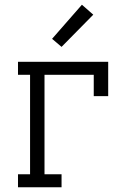

<svg xmlns="http://www.w3.org/2000/svg" viewBox="-20 -791 540 811"><path d="M56 0V-55H107V-475H56V-530H437V-385H376V-475H168V-55H240V0ZM240 -593 200 -627 326 -771 374 -729Z"/></svg>

Font: Iosevka Slab Light
Style: Regular
Weight: 300
Monospace: yes
Designer: Belleve Invis
Foundry: Belleve Invis
Version: Version 11.1.0; ttfautohint (v1.8.3)